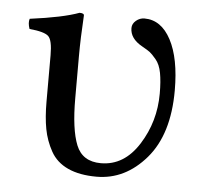

<svg xmlns="http://www.w3.org/2000/svg" viewBox="-40 -484 571 536"><g transform="rotate(5 245.0 -216.0)"><path d="M170.9 -321.3V-203.1Q170.9 -116.2 188.5 -72.5Q206.1 -28.8 257.8 -28.8Q322.8 -28.8 363.8 -93.5Q404.8 -158.2 404.8 -236.8Q404.8 -271 400.4 -294.4Q396 -317.9 384.5 -331.5Q373 -345.2 366.5 -350.1Q359.9 -355 344.2 -363.8Q310.1 -382.8 310.1 -412.1Q310.1 -424.3 320.6 -433.1Q331.1 -441.9 344.2 -441.9Q391.1 -441.9 418.5 -390.4Q445.8 -338.9 445.8 -249Q445.8 -126 387.5 -58.1Q329.1 9.8 249 9.8Q201.2 9.8 168.7 -5.1Q136.2 -20 120.1 -49.1Q104 -78.1 97.9 -110.6Q91.8 -143.1 91.8 -187V-316.9Q91.8 -358.9 80.3 -369.9Q68.8 -380.9 26.9 -384.8Q21 -401.9 24.9 -413.1Q117.7 -425.3 162.1 -441.9Q175.3 -441.9 174.8 -435.1Q170.9 -371.1 170.9 -321.3Z"/></g></svg>

Font: Linux Libertine O
Style: Regular
Weight: 400
Designer: Philipp H. Poll
Foundry: Philipp H. Poll
Version: Version 5.3.0